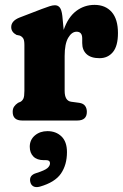

<svg xmlns="http://www.w3.org/2000/svg" viewBox="-20 -494 506 787"><path d="M235.5 -429 241 -371.5Q259 -423.5 292.2 -448.8Q325.5 -474 367.5 -474Q412 -474 437.8 -444.8Q463.5 -415.5 463.5 -358.5Q463.5 -305.5 442.8 -280.5Q422 -255.5 388 -255.5Q353 -255.5 335 -272Q317 -288.5 317 -317.5V-336.5Q317 -364 294 -364Q274 -364 259.5 -339Q245 -314 245 -264.5V-121.5Q245 -81 271.5 -77L305 -72.5Q321.5 -70 328.8 -60Q336 -50 336 -35.5Q336 0 296.5 0H71Q32 0 32 -35.5Q32 -48.5 37.8 -57Q43.5 -65.5 54 -72.5L64.5 -77Q72 -81.5 76 -90.2Q80 -99 80 -121.5V-309.5Q80 -329 75.2 -336.5Q70.5 -344 61.5 -348L47.5 -351Q26 -362.5 26 -383Q26 -408.5 60 -422L151 -457Q169.5 -464 182.5 -468.2Q195.5 -472.5 205 -472.5Q217.5 -472.5 225 -463.2Q232.5 -454 235.5 -429ZM160 162.5Q131.5 162.5 116.8 147.5Q102 132.5 102 107.5Q102 79 123 61.2Q144 43.5 174.5 43.5Q209.5 43.5 232 65.2Q254.5 87 254.5 129.5Q254.5 181.5 229.8 217.5Q205 253.5 143.5 271Q127 275.5 116.8 269.8Q106.5 264 104 251Q98.5 224.5 128.5 215.5Q163.5 204.5 174.2 195.2Q185 186 185 175Q185 162.5 169.5 162.5Z"/></svg>

Font: Fraunces 72pt SuperSoft
Style: Bold
Weight: 700
Version: Version 1.000;[0bf87f6ff]